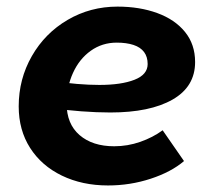

<svg xmlns="http://www.w3.org/2000/svg" viewBox="-20 -549 649 581"><path d="M36.6 -227.2Q36.6 -309.8 76.4 -379.3Q116.2 -448.8 184.8 -488.9Q253.4 -529 335.6 -529Q402.4 -529 455.8 -509.5Q509.2 -490 539.8 -452.4Q570.4 -414.8 570.4 -361.2Q570.4 -286.6 502 -247.6Q433.6 -208.6 313.8 -208.6Q231.4 -208.6 124.2 -223L136.4 -304.2Q217 -292 280.6 -292Q347 -292 386.9 -307.6Q426.8 -323.2 426.8 -355.2Q426.8 -377 416 -391.5Q405.2 -406 384 -413Q362.8 -420 333.2 -420Q289.2 -420 254.7 -395.4Q220.2 -370.8 200.9 -328.4Q181.6 -286 181.6 -235.8Q181.6 -174 220.8 -140.2Q260 -106.4 325.6 -106.4Q366.2 -106.4 404.3 -119.7Q442.4 -133 472.2 -154.8L536.8 -61.6Q498.2 -28.6 436.1 -8.2Q374 12.2 306.8 12.2Q228.8 12.2 167.2 -17.6Q105.6 -47.4 71.1 -101.4Q36.6 -155.4 36.6 -227.2Z"/></svg>

Font: Fixel Italic Variable 20240409 Display Thin
Style: Italic
Weight: 100
Italic angle: -10°
Designer: AlfaBravo + MacPaw
Foundry: Kyrylo Tkachov, Marchela Mozhyna, Serhii Makarenko, Maria Weinstein, Zakhar Kryvoshyya
Version: Version 1.211;Glyphs 3.2 (3225)